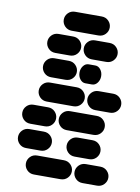

<svg xmlns="http://www.w3.org/2000/svg" viewBox="-93 -923 710 972"><g transform="rotate(10 262.0 -437.0)"><path d="M150.4 -13.7H287.1Q308.6 -13.7 322.8 -28.3Q336.9 -43 336.9 -62.5Q336.9 -82 322.8 -96.7Q308.6 -111.3 287.1 -111.3H150.4Q128.9 -111.3 114.7 -96.7Q100.6 -82 100.6 -62.5Q100.6 -43 114.7 -28.3Q128.9 -13.7 150.4 -13.7ZM400.4 -13.7H474.6Q496.1 -13.7 510.3 -28.3Q524.4 -43 524.4 -62.5Q524.4 -82 510.3 -96.7Q496.1 -111.3 474.6 -111.3H400.4Q378.9 -111.3 364.7 -96.7Q350.6 -82 350.6 -62.5Q350.6 -43 364.7 -28.3Q378.9 -13.7 400.4 -13.7ZM87.9 -138.7H162.1Q183.6 -138.7 197.8 -153.3Q211.9 -168 211.9 -187.5Q211.9 -207 197.8 -221.7Q183.6 -236.3 162.1 -236.3H87.9Q66.4 -236.3 52.2 -221.7Q38.1 -207 38.1 -187.5Q38.1 -168 52.2 -153.3Q66.4 -138.7 87.9 -138.7ZM337.9 -138.7H412.1Q433.6 -138.7 447.8 -153.3Q461.9 -168 461.9 -187.5Q461.9 -207 447.8 -221.7Q433.6 -236.3 412.1 -236.3H337.9Q316.4 -236.3 302.2 -221.7Q288.1 -207 288.1 -187.5Q288.1 -168 302.2 -153.3Q316.4 -138.7 337.9 -138.7ZM87.9 -263.7H162.1Q183.6 -263.7 197.8 -278.3Q211.9 -293 211.9 -312.5Q211.9 -332 197.8 -346.7Q183.6 -361.3 162.1 -361.3H87.9Q66.4 -361.3 52.2 -346.7Q38.1 -332 38.1 -312.5Q38.1 -293 52.2 -278.3Q66.4 -263.7 87.9 -263.7ZM275.4 -263.7H412.1Q433.6 -263.7 447.8 -278.3Q461.9 -293 461.9 -312.5Q461.9 -332 447.8 -346.7Q433.6 -361.3 412.1 -361.3H275.4Q253.9 -361.3 239.7 -346.7Q225.6 -332 225.6 -312.5Q225.6 -293 239.7 -278.3Q253.9 -263.7 275.4 -263.7ZM150.4 -388.7H287.1Q308.6 -388.7 322.8 -403.3Q336.9 -418 336.9 -437.5Q336.9 -457 322.8 -471.7Q308.6 -486.3 287.1 -486.3H150.4Q128.9 -486.3 114.7 -471.7Q100.6 -457 100.6 -437.5Q100.6 -418 114.7 -403.3Q128.9 -388.7 150.4 -388.7ZM400.4 -388.7H474.6Q496.1 -388.7 510.3 -403.3Q524.4 -418 524.4 -437.5Q524.4 -457 510.3 -471.7Q496.1 -486.3 474.6 -486.3H400.4Q378.9 -486.3 364.7 -471.7Q350.6 -457 350.6 -437.5Q350.6 -418 364.7 -403.3Q378.9 -388.7 400.4 -388.7ZM150.4 -513.7H224.6Q246.1 -513.7 260.3 -528.3Q274.4 -543 274.4 -562.5Q274.4 -582 260.3 -596.7Q246.1 -611.3 224.6 -611.3H150.4Q128.9 -611.3 114.7 -596.7Q100.6 -582 100.6 -562.5Q100.6 -543 114.7 -528.3Q128.9 -513.7 150.4 -513.7ZM327.1 -513.7H360.4Q377 -513.7 388.2 -528.3Q399.4 -543 399.4 -562.5Q399.4 -582 388.2 -596.7Q377 -611.3 360.4 -611.3H327.1Q310.5 -611.3 299.3 -596.7Q288.1 -582 288.1 -562.5Q288.1 -543 299.3 -528.3Q310.5 -513.7 327.1 -513.7ZM150.4 -638.7H224.6Q246.1 -638.7 260.3 -653.3Q274.4 -668 274.4 -687.5Q274.4 -707 260.3 -721.7Q246.1 -736.3 224.6 -736.3H150.4Q128.9 -736.3 114.7 -721.7Q100.6 -707 100.6 -687.5Q100.6 -668 114.7 -653.3Q128.9 -638.7 150.4 -638.7ZM337.9 -638.7H412.1Q433.6 -638.7 447.8 -653.3Q461.9 -668 461.9 -687.5Q461.9 -707 447.8 -721.7Q433.6 -736.3 412.1 -736.3H337.9Q316.4 -736.3 302.2 -721.7Q288.1 -707 288.1 -687.5Q288.1 -668 302.2 -653.3Q316.4 -638.7 337.9 -638.7ZM212.9 -763.7H349.6Q371.1 -763.7 385.3 -778.3Q399.4 -793 399.4 -812.5Q399.4 -832 385.3 -846.7Q371.1 -861.3 349.6 -861.3H212.9Q191.4 -861.3 177.2 -846.7Q163.1 -832 163.1 -812.5Q163.1 -793 177.2 -778.3Q191.4 -763.7 212.9 -763.7Z"/></g></svg>

Font: Workbench
Style: Regular
Weight: 400
Designer: Jens Kutilek
Foundry: Jens Kutilek
Version: Version 2.001